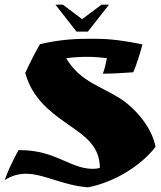

<svg xmlns="http://www.w3.org/2000/svg" viewBox="-34 -689 689 821"><path d="M575 -499C501 -515 436 -523 378 -523H334C265 -523 199 -515 137 -500C119 -470 91 -415 74 -377C103 -271 178 -212 250 -162L267 -150C330 -106 393 -63 393 29C383 32 371 33 361 33C266 32 202 -47 53 -47H45C22 -4 1 38 -14 81C18 61 47 54 77 54C154 54 231 103 342 112C453 91 568 21 631 -61C615 -150 537 -229 490 -261C401 -321 310 -337 249 -440C278 -444 309 -446 337 -446C366 -446 396 -444 423 -440C419 -419 414 -395 406 -374C448 -374 494 -377 536 -380C550 -413 566 -463 575 -499ZM293 -554H342L432 -669H400L317 -607L235 -669H203Z"/></svg>

Font: Ruslan Display
Style: Regular
Weight: 400
Designer: Denis Masharov, Vladimir Rabdu
Foundry: Denis Masharov, Vladimir Rabdu
Version: Version 1.001